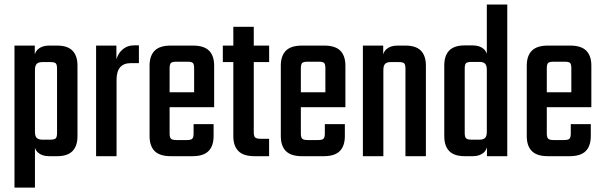

<svg xmlns="http://www.w3.org/2000/svg" viewBox="-20 -689 2662 847"><path d="M321.8 -227.4H231.6V-386Q231.6 -404.1 226 -409.6Q220.4 -415.1 201.9 -415.1H166.7Q149.7 -415.1 142 -407.3Q134.2 -399.5 134.2 -380.3V-347.8H129.7V-420.4Q129.7 -456.1 147.7 -472Q165.7 -487.9 196.1 -487.9H231.5Q278 -487.9 299.9 -465.4Q321.8 -442.8 321.8 -399.5ZM134.2 138.5H43.9V-487.9H133.5V-430.1L134.2 -419.8ZM231.6 -261.4H321.8V-88.5Q321.8 -45.1 299.9 -22.5Q278 0 231.5 0H196.1Q165.7 0 147.7 -15.9Q129.7 -31.8 129.7 -67.5V-130.7L134.2 -131.4V-107.6Q134.2 -88.4 142 -80.7Q149.7 -72.9 166.7 -72.9H201.9Q220.4 -72.9 226 -78.8Q231.6 -84.7 231.6 -102Z M592.8 -489V-410.5H557.2Q494.2 -410.5 494.2 -337V-316.3H489.7V-401.5Q489.7 -422.1 499.2 -442.3Q508.6 -462.6 527.3 -475.8Q546 -489 573.1 -489ZM494.2 0H403.9V-487.9H493.5V-396.6L494.2 -396.9Z M728.2 -387.6V-100.3Q728.2 -83 734.2 -77.1Q740.2 -71.2 757.9 -71.2H783V0H733.1Q684.7 0 662.3 -22.5Q639.8 -45.1 639.8 -88.5V-399.5Q639.8 -442.8 662.3 -465.4Q684.7 -487.9 733.1 -487.9H788.3V-416.8H757.9Q740.2 -416.8 734.2 -411.3Q728.2 -405.8 728.2 -387.6ZM836.4 -228.6V-387.6Q836.4 -405.8 830.8 -411.3Q825.2 -416.8 806.7 -416.8H775.4V-487.9H831.4Q879.8 -487.9 902.3 -465.4Q924.7 -442.8 924.7 -399.5V-228.6ZM834 -100.7V-141.4H922.3V-88.5Q922.3 -45.1 899.9 -22.5Q877.5 0 829.1 0H775.4V-71.2H804.3Q822.8 -71.2 828.4 -77.3Q834 -83.4 834 -100.7ZM924.7 -282V-216.1H672.2V-282Z M1099.5 -570.9V-105.9Q1099.5 -88.6 1105.5 -82.7Q1111.5 -76.8 1129.3 -76.8H1167.1V0H1102.6Q1054.2 0 1031.8 -22.5Q1009.3 -45.1 1009.3 -88.5V-570.9ZM1167.3 -487.9V-415.1H963V-487.9Z M1307.2 -387.6V-100.3Q1307.2 -83 1313.2 -77.1Q1319.2 -71.2 1336.9 -71.2H1362V0H1312.1Q1263.7 0 1241.3 -22.5Q1218.8 -45.1 1218.8 -88.5V-399.5Q1218.8 -442.8 1241.3 -465.4Q1263.7 -487.9 1312.1 -487.9H1367.3V-416.8H1336.9Q1319.2 -416.8 1313.2 -411.3Q1307.2 -405.8 1307.2 -387.6ZM1415.4 -228.6V-387.6Q1415.4 -405.8 1409.8 -411.3Q1404.2 -416.8 1385.7 -416.8H1354.4V-487.9H1410.4Q1458.8 -487.9 1481.3 -465.4Q1503.7 -442.8 1503.7 -399.5V-228.6ZM1413 -100.7V-141.4H1501.3V-88.5Q1501.3 -45.1 1478.9 -22.5Q1456.5 0 1408.1 0H1354.4V-71.2H1383.3Q1401.8 -71.2 1407.4 -77.3Q1413 -83.4 1413 -100.7ZM1503.7 -282V-216.1H1251.2V-282Z M1671.2 0H1580.9V-487.9H1670.5V-426.9L1671.2 -421.4ZM1858.8 0H1768.6V-386Q1768.6 -404.1 1763 -409.6Q1757.4 -415.1 1738.9 -415.1H1703.7Q1686.7 -415.1 1679 -407.3Q1671.2 -399.5 1671.2 -380.3V-347.8H1666.7V-420.4Q1666.7 -456.1 1684.7 -472Q1702.7 -487.9 1733.1 -487.9H1768.5Q1815 -487.9 1836.9 -465.4Q1858.8 -442.8 1858.8 -399.5Z M2030.1 -228.2H1939.9V-400.3Q1939.9 -443.6 1961.8 -466.2Q1983.7 -488.7 2030.2 -488.7H2065.6Q2096 -488.7 2114 -472.8Q2132 -456.9 2132 -421.2V-348.6H2127.6V-381.1Q2127.6 -400.3 2119.9 -408.1Q2112.2 -415.9 2095 -415.9H2059.9Q2042.1 -415.9 2036.1 -410.4Q2030.1 -404.9 2030.1 -386.8ZM2127.6 -669H2217.8V0H2128.2V-61.8L2127.6 -67.4ZM1939.9 -261.4H2030.1V-102Q2030.1 -84.7 2036.1 -78.8Q2042.1 -72.9 2059.9 -72.9H2095Q2112.2 -72.9 2119.9 -80.7Q2127.6 -88.4 2127.6 -107.6V-131.4L2132 -130.7V-67.5Q2132 -31.8 2114 -15.9Q2096 0 2065.6 0H2030.2Q1983.7 0 1961.8 -22.5Q1939.9 -45.1 1939.9 -88.5Z M2392.2 -387.6V-100.3Q2392.2 -83 2398.2 -77.1Q2404.2 -71.2 2421.9 -71.2H2447V0H2397.1Q2348.7 0 2326.3 -22.5Q2303.8 -45.1 2303.8 -88.5V-399.5Q2303.8 -442.8 2326.3 -465.4Q2348.7 -487.9 2397.1 -487.9H2452.3V-416.8H2421.9Q2404.2 -416.8 2398.2 -411.3Q2392.2 -405.8 2392.2 -387.6ZM2500.4 -228.6V-387.6Q2500.4 -405.8 2494.8 -411.3Q2489.2 -416.8 2470.7 -416.8H2439.4V-487.9H2495.4Q2543.8 -487.9 2566.3 -465.4Q2588.7 -442.8 2588.7 -399.5V-228.6ZM2498 -100.7V-141.4H2586.3V-88.5Q2586.3 -45.1 2563.9 -22.5Q2541.5 0 2493.1 0H2439.4V-71.2H2468.3Q2486.8 -71.2 2492.4 -77.3Q2498 -83.4 2498 -100.7ZM2588.7 -282V-216.1H2336.2V-282Z"/></svg>

Font: Teko Variable Light
Style: Regular
Weight: 300
Designer: Manushi Parikh, Jonny Pinhorn
Foundry: Indian Type Foundry
Version: Version 3.000